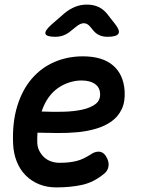

<svg xmlns="http://www.w3.org/2000/svg" viewBox="-20 -805 640 835"><path d="M440 -127Q455 -104 452 -82.5Q449 -61 431 -48Q387 -12 337 -1Q287 10 224 10Q184 10 150.5 -3.5Q117 -17 92 -42Q67 -67 53 -102Q39 -137 37 -179Q33 -272 55 -343.5Q77 -415 118.5 -463Q160 -511 217 -535.5Q274 -560 340 -560Q425 -560 471 -521Q517 -482 522 -410Q525 -363 509.5 -330.5Q494 -298 465.5 -277.5Q437 -257 398.5 -245.5Q360 -234 317 -230Q274 -226 229 -226.5Q184 -227 143 -228Q142 -219 142 -209V-188Q142 -167 150.5 -150Q159 -133 172 -121Q185 -109 202.5 -103Q220 -97 239 -97Q262 -97 279.5 -99Q297 -101 313 -105Q329 -109 343.5 -116Q358 -123 374 -133Q392 -146 410 -145.5Q428 -145 440 -127ZM161 -320Q207 -318 253.5 -319Q300 -320 337 -328Q374 -336 396 -353Q418 -370 415 -401Q414 -414 408 -424Q402 -434 391.5 -441Q381 -448 366.5 -451.5Q352 -455 334 -455Q309 -455 283 -447Q257 -439 233.5 -423Q210 -407 191.5 -381.5Q173 -356 161 -320ZM220 -645Q181 -645 177.5 -658.5Q174 -672 206 -700L260 -747Q283 -766 307 -775.5Q331 -785 358 -785Q385 -785 406.5 -775.5Q428 -766 444 -747L481 -700Q503 -672 495 -658.5Q487 -645 448 -645Q428 -645 413 -651.5Q398 -658 386 -672L373 -688Q360 -704 344.5 -704Q329 -704 310 -688L290 -672Q274 -658 257 -651.5Q240 -645 220 -645Z"/></svg>

Font: Maple Mono NL SemiBold
Style: Italic
Weight: 600
Italic angle: -10°
Monospace: yes
Designer: subframe7536
Version: Version 7.000